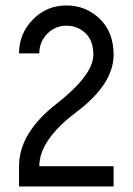

<svg xmlns="http://www.w3.org/2000/svg" viewBox="-20 -674 479 694"><path d="M390.6 0H48.8V-73.2Q48.8 -192.9 183.1 -297.9Q317.4 -402.8 317.4 -476.1Q317.4 -527.3 288.8 -554.2Q260.3 -581.1 219.7 -581.1Q179.2 -581.1 150.6 -551.8Q122.1 -522.5 122.1 -481H48.8Q48.8 -552.7 98.9 -603.5Q148.9 -654.3 219.7 -654.3Q290.5 -654.3 340.6 -606Q390.6 -557.6 390.6 -476.1Q390.6 -370.1 256.3 -269Q122.1 -168 122.1 -73.2H390.6Z"/></svg>

Font: Catrinity
Style: Regular
Weight: 400
Designer: Alexander Lange
Foundry: High-Logic / Made with FontCreator
Version: Version 2.090;May 20, 2024;FontCreator 15.0.0.2974 64-bit